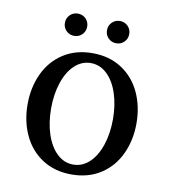

<svg xmlns="http://www.w3.org/2000/svg" viewBox="-74 -689 679 764"><g transform="rotate(10 265.0 -307.5)"><path d="M45 -235Q45 -303 71 -359Q97 -415 147 -447.5Q197 -480 265 -480Q333 -480 383 -447.5Q433 -415 459 -359Q485 -303 485 -235Q485 -167 459 -111Q433 -55 383 -22.5Q333 10 265 10Q197 10 147 -22.5Q97 -55 71 -111Q45 -167 45 -235ZM390 -235Q390 -292 374.5 -339Q359 -386 330.5 -413Q302 -440 265 -440Q228 -440 199.5 -413Q171 -386 155.5 -339Q140 -292 140 -235Q140 -178 155.5 -131Q171 -84 199.5 -57Q228 -30 265 -30Q302 -30 330.5 -57Q359 -84 374.5 -131Q390 -178 390 -235ZM135 -580Q135 -599 148 -612Q161 -625 180 -625Q199 -625 212 -612Q225 -599 225 -580Q225 -561 212 -548Q199 -535 180 -535Q161 -535 148 -548Q135 -561 135 -580ZM305 -580Q305 -599 318 -612Q331 -625 350 -625Q369 -625 382 -612Q395 -599 395 -580Q395 -561 382 -548Q369 -535 350 -535Q331 -535 318 -548Q305 -561 305 -580Z"/></g></svg>

Font: El Messiri
Style: Regular
Weight: 400
Designer: Mohamed Gaber
Foundry: Kief Type Foundry
Version: Version 2.006